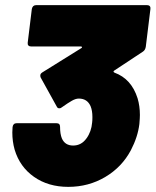

<svg xmlns="http://www.w3.org/2000/svg" viewBox="-20 -720 606 748"><path d="M525 -272Q525 -261 523 -237Q517 -187 490 -135Q455 -69 390 -30.5Q325 8 246 8Q168 8 112.5 -31Q57 -70 37 -137Q28 -169 28 -204L29 -225Q31 -240 45 -240H200Q214 -240 214 -226Q214 -198 221 -181Q233 -153 265 -153Q297 -153 317 -181Q336 -207 339 -243Q340 -250 340 -264Q340 -289 333 -306Q320 -336 287 -336Q275 -336 260 -327.5Q245 -319 221 -302Q217 -298 211 -298Q204 -298 201 -305L139 -417Q137 -420 137 -426Q137 -433 145 -438L296 -532Q300 -534 299.5 -536.5Q299 -539 295 -539H101Q94 -539 90.5 -543Q87 -547 88 -554L104 -685Q107 -700 121 -700H553Q560 -700 563.5 -696Q567 -692 566 -685L548 -538Q546 -525 537 -519L425 -445Q419 -441 426 -437Q492 -413 516 -337Q525 -307 525 -272Z"/></svg>

Font: Barlow Black
Style: Italic
Weight: 900
Italic angle: -7°
Designer: Jeremy Tribby
Foundry: Tribby Type
Version: Version 1.408